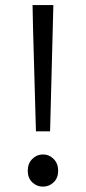

<svg xmlns="http://www.w3.org/2000/svg" viewBox="-20 -710 333 743"><path d="M119.1 -201.7 107.9 -597.7 106 -690.4H186.5L184.1 -597.7L173.8 -201.7ZM146 12.2Q122.1 12.2 104.7 -4.6Q87.4 -21.5 87.4 -49.3Q87.4 -77.1 104.7 -94.7Q122.1 -112.3 146 -112.3Q170.4 -112.3 187.7 -94.7Q205.1 -77.1 205.1 -49.3Q205.1 -21.5 187.7 -4.6Q170.4 12.2 146 12.2Z"/></svg>

Font: Akatab
Style: Regular
Weight: 400
Designer: SIL Global
Foundry: SIL Global
Version: Version 4.100